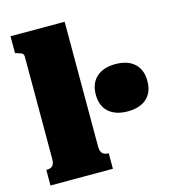

<svg xmlns="http://www.w3.org/2000/svg" viewBox="-112 -850 844 942"><g transform="rotate(-15 310.0 -379.0)"><path d="M303 -758V-125Q303 -98 314 -88.5Q325 -79 343 -79H345V0H28V-79H30Q49 -79 59.5 -88.5Q70 -98 70 -125V-644Q70 -652 66.5 -656.5Q63 -661 55 -664Q47 -667 36 -670L28 -672V-758ZM489 -253Q428 -253 393 -284Q358 -315 358 -373Q358 -430 393 -461.5Q428 -493 489 -493Q551 -493 585.5 -461.5Q620 -430 620 -373Q620 -315 585.5 -284Q551 -253 489 -253Z"/></g></svg>

Font: Roboto Serif Black
Style: Regular
Weight: 900
Designer: Greg Gazdowicz
Foundry: Commercial Type
Version: Version 1.008